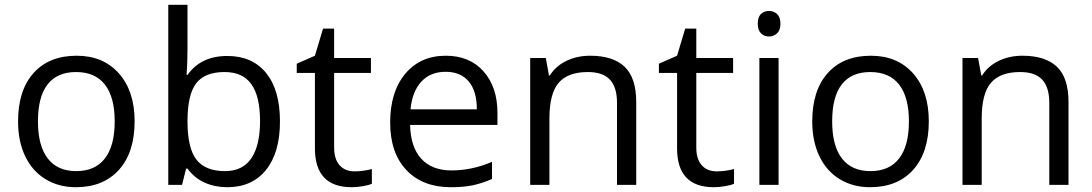

<svg xmlns="http://www.w3.org/2000/svg" viewBox="-20 -780 4608 810"><path d="M547.9 -268.1Q547.9 -137.2 481.9 -63.7Q416 9.8 299.8 9.8Q228 9.8 172.4 -23.9Q116.7 -57.6 86.4 -120.6Q56.2 -183.6 56.2 -268.1Q56.2 -398.9 121.6 -471.9Q187 -544.9 303.2 -544.9Q415.5 -544.9 481.7 -470.2Q547.9 -395.5 547.9 -268.1ZM140.1 -268.1Q140.1 -165.5 181.2 -111.8Q222.2 -58.1 301.8 -58.1Q381.3 -58.1 422.6 -111.6Q463.9 -165 463.9 -268.1Q463.9 -370.1 422.6 -423.1Q381.3 -476.1 300.8 -476.1Q221.2 -476.1 180.7 -423.8Q140.1 -371.6 140.1 -268.1Z M939 -543.9Q1044.4 -543.9 1102.8 -471.9Q1161.1 -399.9 1161.1 -268.1Q1161.1 -136.2 1102.3 -63.2Q1043.5 9.8 939 9.8Q886.7 9.8 843.5 -9.5Q800.3 -28.8 771 -68.8H765.1L748 0H689.9V-759.8H771V-575.2Q771 -513.2 767.1 -463.9H771Q827.6 -543.9 939 -543.9ZM927.2 -476.1Q844.2 -476.1 807.6 -428.5Q771 -380.9 771 -268.1Q771 -155.3 808.6 -106.7Q846.2 -58.1 929.2 -58.1Q1003.9 -58.1 1040.5 -112.5Q1077.1 -167 1077.1 -269Q1077.1 -373.5 1040.5 -424.8Q1003.9 -476.1 927.2 -476.1Z M1475.6 -57.1Q1497.1 -57.1 1517.1 -60.3Q1537.1 -63.5 1548.8 -66.9V-4.9Q1535.6 1.5 1510 5.6Q1484.4 9.8 1463.9 9.8Q1308.6 9.8 1308.6 -153.8V-472.2H1231.9V-511.2L1308.6 -544.9L1342.8 -659.2H1389.6V-535.2H1544.9V-472.2H1389.6V-157.2Q1389.6 -108.9 1412.6 -83Q1435.5 -57.1 1475.6 -57.1Z M1881.8 9.8Q1763.2 9.8 1694.6 -62.5Q1626 -134.8 1626 -263.2Q1626 -392.6 1689.7 -468.8Q1753.4 -544.9 1860.8 -544.9Q1961.4 -544.9 2020 -478.8Q2078.6 -412.6 2078.6 -304.2V-252.9H1710Q1712.4 -158.7 1757.6 -109.9Q1802.7 -61 1884.8 -61Q1971.2 -61 2055.7 -97.2V-24.9Q2012.7 -6.3 1974.4 1.7Q1936 9.8 1881.8 9.8ZM1859.9 -477.1Q1795.4 -477.1 1757.1 -435.1Q1718.8 -393.1 1711.9 -318.8H1991.7Q1991.7 -395.5 1957.5 -436.3Q1923.3 -477.1 1859.9 -477.1Z M2583 0V-346.2Q2583 -411.6 2553.2 -443.8Q2523.4 -476.1 2460 -476.1Q2376 -476.1 2336.9 -430.7Q2297.9 -385.3 2297.9 -280.8V0H2216.8V-535.2H2282.7L2295.9 -461.9H2299.8Q2324.7 -501.5 2369.6 -523.2Q2414.6 -544.9 2469.7 -544.9Q2566.4 -544.9 2615.2 -498.3Q2664.1 -451.7 2664.1 -349.1V0Z M3003.4 -57.1Q3024.9 -57.1 3044.9 -60.3Q3064.9 -63.5 3076.7 -66.9V-4.9Q3063.5 1.5 3037.8 5.6Q3012.2 9.8 2991.7 9.8Q2836.4 9.8 2836.4 -153.8V-472.2H2759.8V-511.2L2836.4 -544.9L2870.6 -659.2H2917.5V-535.2H3072.8V-472.2H2917.5V-157.2Q2917.5 -108.9 2940.4 -83Q2963.4 -57.1 3003.4 -57.1Z M3264.6 0H3183.6V-535.2H3264.6ZM3176.8 -680.2Q3176.8 -708 3190.4 -720.9Q3204.1 -733.9 3224.6 -733.9Q3244.1 -733.9 3258.3 -720.7Q3272.5 -707.5 3272.5 -680.2Q3272.5 -652.8 3258.3 -639.4Q3244.1 -626 3224.6 -626Q3204.1 -626 3190.4 -639.4Q3176.8 -652.8 3176.8 -680.2Z M3898.4 -268.1Q3898.4 -137.2 3832.5 -63.7Q3766.6 9.8 3650.4 9.8Q3578.6 9.8 3522.9 -23.9Q3467.3 -57.6 3437 -120.6Q3406.7 -183.6 3406.7 -268.1Q3406.7 -398.9 3472.2 -471.9Q3537.6 -544.9 3653.8 -544.9Q3766.1 -544.9 3832.3 -470.2Q3898.4 -395.5 3898.4 -268.1ZM3490.7 -268.1Q3490.7 -165.5 3531.7 -111.8Q3572.8 -58.1 3652.3 -58.1Q3731.9 -58.1 3773.2 -111.6Q3814.5 -165 3814.5 -268.1Q3814.5 -370.1 3773.2 -423.1Q3731.9 -476.1 3651.4 -476.1Q3571.8 -476.1 3531.2 -423.8Q3490.7 -371.6 3490.7 -268.1Z M4406.7 0V-346.2Q4406.7 -411.6 4377 -443.8Q4347.2 -476.1 4283.7 -476.1Q4199.7 -476.1 4160.6 -430.7Q4121.6 -385.3 4121.6 -280.8V0H4040.5V-535.2H4106.4L4119.6 -461.9H4123.5Q4148.4 -501.5 4193.4 -523.2Q4238.3 -544.9 4293.5 -544.9Q4390.1 -544.9 4439 -498.3Q4487.8 -451.7 4487.8 -349.1V0Z"/></svg>

Font: WebKoruri
Style: Regular
Weight: 400
Foundry: lindwurm / mohemohe
Version: Version 1.00